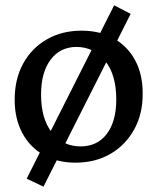

<svg xmlns="http://www.w3.org/2000/svg" viewBox="-20 -675 590 720"><path d="M263 -65Q195 -65 143.5 -94Q92 -123 63.5 -176.5Q35 -230 35 -301Q35 -378 66.5 -436Q98 -494 155 -527Q212 -560 286 -560Q355 -560 406.5 -531Q458 -502 486.5 -449.5Q515 -397 515 -326Q516 -250 484 -191Q452 -132 395 -98.5Q338 -65 263 -65ZM282 -126Q345 -126 380.5 -173Q416 -220 416 -302Q416 -396 373.5 -447.5Q331 -499 267 -499Q206 -499 170 -451.5Q134 -404 134 -320Q134 -229 175 -177.5Q216 -126 282 -126ZM80 -5 408 -655 470 -623 143 25Z"/></svg>

Font: Gowun Batang
Style: Bold
Weight: 700
Designer: Yanghee Ryu
Foundry: Yanghee Ryu
Version: Version 2.000